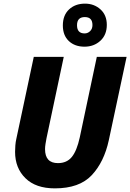

<svg xmlns="http://www.w3.org/2000/svg" viewBox="-20 -1027 717 1057"><path d="M282 10Q417 10 485 -62.5Q553 -135 579 -255L677 -714H513L419 -270Q403 -197 375.5 -163Q348 -129 299 -129Q228 -129 228 -206Q228 -219 230.5 -234.5Q233 -250 236 -266L331 -714H166L70 -263Q66 -246 64.5 -226.5Q63 -207 63 -191Q63 -102 120 -46Q177 10 282 10ZM445 -770Q497 -770 532.5 -802.5Q568 -835 568 -890Q568 -944 533 -975.5Q498 -1007 448 -1007Q394 -1007 360 -975Q326 -943 326 -887Q326 -832 359 -801Q392 -770 445 -770ZM446 -843Q404 -843 404 -888Q404 -933 447 -933Q489 -933 489 -889Q489 -868 476 -855.5Q463 -843 446 -843Z"/></svg>

Font: Noto Sans Display Extra
Style: Italic
Weight: 800
Italic angle: -12°
Designer: Monotype Design Team
Foundry: Monotype Imaging Inc.
Version: Version 1.900